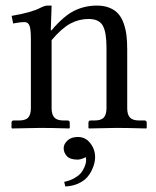

<svg xmlns="http://www.w3.org/2000/svg" viewBox="-20 -462 561 692"><path d="M260.7 31.7Q288.1 31.7 305.4 54Q322.8 76.2 322.8 104.5Q322.8 113.8 320.3 125.2Q317.9 136.7 310.8 151.6Q303.7 166.5 292.5 178.7Q281.2 190.9 261 200Q240.7 209 215.3 210L211.4 193.4Q232.9 189 248.8 179.7Q264.6 170.4 272.2 160.9Q279.8 151.4 284.4 139.9Q289.1 128.4 289.8 123Q290.5 117.7 290.5 114.3Q290.5 108.9 289.1 104.5Q271.5 113.3 259.8 113.3Q232.4 113.3 220.9 100.6Q209.5 87.9 209.5 71.8Q209.5 57.6 222.9 44.7Q236.3 31.7 260.7 31.7ZM363.8 -71.8V-290.5Q363.8 -346.2 350.3 -369.9Q336.9 -393.6 299.3 -393.6Q264.6 -393.6 233.6 -377Q202.6 -360.4 166 -317.4V-71.8Q166 -49.3 175.8 -38.6Q185.5 -27.8 209 -27.8H223.1Q231.4 -27.8 231.4 -19.5V-1L229.5 1Q166 -1 127 -1L23.4 1L21.5 -1V-19.5Q21.5 -27.8 29.3 -27.8H48.3Q72.3 -27.8 81.8 -38.6Q91.3 -49.3 91.3 -71.8V-320.8Q91.3 -358.4 85.9 -370.4Q80.6 -382.3 68.8 -382.3Q51.3 -382.3 27.3 -377.4L22 -404.8Q93.8 -417 125 -433.6Q141.6 -441.9 150.9 -441.9H166L163.1 -353H166Q210.4 -405.3 248.3 -423.6Q286.1 -441.9 329.1 -441.9Q355.5 -441.9 375 -433.8Q394.5 -425.8 406.5 -412.1Q418.5 -398.4 425.8 -377.7Q433.1 -356.9 435.8 -334.7Q438.5 -312.5 438.5 -283.7V-71.8Q438.5 -49.3 448.2 -38.6Q458 -27.8 481.4 -27.8H500.5Q508.8 -27.8 508.8 -19.5V-1L506.8 1Q438.5 -1 399.4 -1L300.8 1L298.8 -1V-19.5Q298.8 -27.8 306.6 -27.8H320.8Q344.7 -27.8 354.2 -38.6Q363.8 -49.3 363.8 -71.8Z"/></svg>

Font: Libertinage
Style: f
Weight: 400
Designer: OSP
Foundry: OSP
Version: Version 1.0; 2008; OFL relea